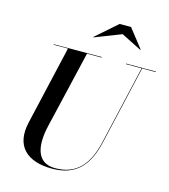

<svg xmlns="http://www.w3.org/2000/svg" viewBox="-140 -1092 1073 1217"><g transform="rotate(15 396.5 -483.5)"><path d="M528 -924.5 661.5 -857 663.5 -859.5 567.5 -982H492.5L353 -859.5L355 -857ZM122.5 -750V-746.5H216.5L97.5 -230C59.5 -66 152 15 315 15C473 15 548.5 -73 584.5 -230L703.5 -746.5H793V-750H597V-746.5H700L581 -230C546 -77.5 473.5 7 333.5 7C204.5 7 193 -115 222.5 -240L341.5 -746.5H437.5V-750Z"/></g></svg>

Font: Bodoni* 48pt Medium
Style: Italic
Weight: 500
Italic angle: -13°
Version: Version 2.3